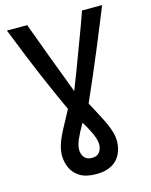

<svg xmlns="http://www.w3.org/2000/svg" viewBox="-129 -775 817 1042"><g transform="rotate(-15 280.0 -254.0)"><path d="M281 185Q223 185 189 163.5Q155 142 140.5 108.5Q126 75 126 40Q126 7 139 -29.5Q152 -66 177 -111L223 -197Q185 -279 149 -362Q113 -445 79 -528.5Q45 -612 13 -693H127Q145 -645 162.5 -597.5Q180 -550 198 -501Q216 -452 237 -398Q258 -344 281 -281Q303 -336 324.5 -394Q346 -452 367 -507.5Q388 -563 405.5 -610.5Q423 -658 435 -693H548Q530 -649 506.5 -591Q483 -533 455.5 -467Q428 -401 398.5 -332Q369 -263 339 -196L383 -113Q398 -85 410 -58Q422 -31 428.5 -7Q435 17 435 40Q435 66 427 92Q419 118 401.5 139Q384 160 354 172.5Q324 185 281 185ZM281 94Q310 94 323.5 76Q337 58 337 33Q337 17 331 -2Q325 -21 312.5 -46Q300 -71 280 -104Q266 -80 255.5 -60Q245 -40 238 -23.5Q231 -7 227.5 7Q224 21 224 33Q224 58 238 76Q252 94 281 94Z"/></g></svg>

Font: Ubuntu Sans Mono Medium
Style: Regular
Weight: 500
Monospace: yes
Designer: Dalton Maag Ltd
Foundry: Dalton Maag Ltd
Version: Version 1.006